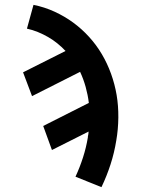

<svg xmlns="http://www.w3.org/2000/svg" viewBox="-20 -548 640 791"><path d="M398 223 291 180Q309 141 322 100.5Q335 60 342 18Q342 17 342 16.5Q342 16 342 15Q343 10 344 4.5Q345 -1 345 -6L194 70L158 -29L346 -124Q342 -157 333 -189.5Q324 -222 310 -252L112 -152L75 -250L250 -338Q234 -355 216 -369.5Q198 -384 178 -395.5Q158 -407 136 -416Q114 -425 91 -430L118 -528Q163 -519 204.5 -500Q246 -481 281.5 -455Q317 -429 347 -396Q377 -363 399.5 -325Q422 -287 437.5 -244Q453 -201 460.5 -156.5Q468 -112 467.5 -63.5Q467 -15 459 31Q451 81 435.5 129Q420 177 398 223Z"/></svg>

Font: Iosevka Etoile Oblique
Style: Bold
Weight: 700
Italic angle: -9°
Designer: Belleve Invis
Foundry: Belleve Invis
Version: Version 15.5.2; ttfautohint (v1.8.4)